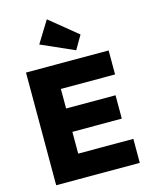

<svg xmlns="http://www.w3.org/2000/svg" viewBox="-142 -1078 911 1167"><g transform="rotate(-15 313.5 -494.5)"><path d="M63 0V-709H242V0ZM205 0V-151H589V0ZM205 -288V-435H553V-288ZM205 -558V-709H583V-558ZM393 -761 185 -853 269 -989 443 -847Z"/></g></svg>

Font: Outfit ExtraBold
Style: Regular
Weight: 800
Designer: Rodrigo Fuenzalida
Foundry: fragTYPE
Version: Version 1.100;gftools[0.9.27]